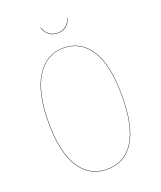

<svg xmlns="http://www.w3.org/2000/svg" viewBox="-153 -932 870 1037"><g transform="rotate(-20 282.0 -413.0)"><path d="M204.1 -835H206.1Q214.8 -808.1 234.9 -792Q254.9 -775.9 283.2 -775.9Q311.5 -775.9 331.3 -792Q351.1 -808.1 359.9 -835H361.8Q354.5 -809.6 334.5 -791.7Q314.5 -773.9 283.2 -773.9Q252 -773.9 231.7 -791.7Q211.4 -809.6 204.1 -835ZM282.2 -689.9Q383.3 -689.9 438.7 -602.3Q494.1 -514.6 494.1 -339.8Q494.1 -165.5 440.2 -78.4Q386.2 8.8 282.2 8.8Q181.6 8.8 125.7 -78.6Q69.8 -166 69.8 -337.9Q69.8 -509.3 127.2 -599.6Q184.6 -689.9 282.2 -689.9ZM282.2 -688Q185.1 -688 128.4 -597.9Q71.8 -507.8 71.8 -337.9Q71.8 -167.5 127.2 -80.3Q182.6 6.8 282.2 6.8Q385.3 6.8 438.7 -79.8Q492.2 -166.5 492.2 -339.8Q492.2 -513.2 437.3 -600.6Q382.3 -688 282.2 -688Z"/></g></svg>

Font: Fira Sans Compressed Two
Style: Regular
Weight: 100
Width: 1
Designer: Carrois Corporate & Edenspiekermann AG
Foundry: Carrois Corporate GbR & Edenspiekermann AG
Version: Version 4.203;PS 004.203;hotconv 1.0.88;makeotf.lib2.5.64775